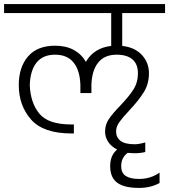

<svg xmlns="http://www.w3.org/2000/svg" viewBox="-30 -654 829 941"><path d="M569 -590V-429Q631 -422 665.5 -384.5Q700 -347 700 -295Q700 -243 675 -202.5Q650 -162 603 -112Q570 -77 554.5 -55Q539 -33 539 -10Q539 19 560.5 36Q582 53 630 53Q651 53 682 44V91Q658 97 631 97Q618 97 596 95Q564 118 564 160Q564 194 586.5 208.5Q609 223 652 223Q708 223 752 192V243Q708 267 652 267Q579 267 544.5 241.5Q510 216 510 160Q510 107 544 79Q515 64 500 41Q485 18 485 -9Q485 -43 503.5 -70.5Q522 -98 560 -137Q602 -181 624 -215.5Q646 -250 646 -295Q646 -340 619 -363Q592 -386 542 -386Q482 -386 451 -347Q420 -308 418 -237V-198H364V-237Q362 -308 331 -347Q300 -386 240 -386Q180 -386 149 -347Q118 -308 116 -237Q119 -151 162.5 -97.5Q206 -44 320 -44H332V0H320Q182 0 122 -68.5Q62 -137 62 -237Q62 -325 107.5 -377.5Q153 -430 240 -430Q293 -430 331 -409.5Q369 -389 391 -351Q430 -419 515 -429V-590H-10V-634H779V-590Z"/></svg>

Font: Biryani UltraLight
Style: Regular
Weight: 250
Designer: Dan Reynolds and Mathieu Réguer
Foundry: Dan Reynolds and Mathieu Réguer
Version: Version 1.003; ttfautohint (v1.1) -l 5 -r 5 -G 72 -x 0 -D la